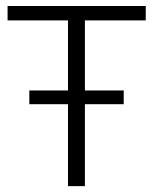

<svg xmlns="http://www.w3.org/2000/svg" viewBox="-20 -638 525 658"><path d="M80.5 -281V-328H404V-281ZM6 -568V-617.5H479.5V-568H258L271 -581.5V0H213V-581.5L226 -568Z"/></svg>

Font: Karla Light
Style: Regular
Weight: 300
Designer: Jonathan Pinhorn
Version: Version 2.004;gftools[0.9.33]